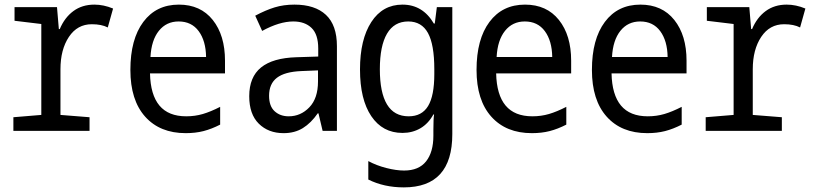

<svg xmlns="http://www.w3.org/2000/svg" viewBox="-20 -567 3540 832"><path d="M38 -59 159 -69V-463L43 -477V-536H227L235 -441H239Q260 -491 298 -519Q336 -547 389 -547Q429 -547 470 -530L447 -448Q420 -462 378 -462Q315 -462 278.5 -407Q242 -352 242 -267V-69L368 -59V0H38Z M545 -264Q545 -397 601 -472Q657 -547 755 -547Q849 -547 902 -480.5Q955 -414 955 -304V-249H630Q632 -156 671 -109.5Q710 -63 787 -63Q825 -63 859 -73Q893 -83 934 -104V-27Q897 -8 862 1Q827 10 785 10Q673 10 609 -61.5Q545 -133 545 -264ZM873 -320Q872 -390 841 -432Q810 -474 754 -474Q701 -474 668.5 -433.5Q636 -393 632 -320Z M1060 -150Q1060 -233 1111 -274.5Q1162 -316 1265 -319L1359 -322V-357Q1359 -418 1330 -446Q1301 -474 1251 -474Q1191 -474 1116 -433L1086 -499Q1131 -523 1170 -535Q1209 -547 1256 -547Q1345 -547 1392.5 -502.5Q1440 -458 1440 -367V0H1378L1360 -76H1357Q1328 -34 1292.5 -12Q1257 10 1209 10Q1143 10 1101.5 -31Q1060 -72 1060 -150ZM1358 -214V-262L1285 -259Q1214 -256 1180 -230Q1146 -204 1146 -152Q1146 -107 1170 -85Q1194 -63 1231 -63Q1283 -63 1320.5 -102Q1358 -141 1358 -214Z M1576 211V131Q1611 150 1654 161Q1697 172 1731 172Q1795 172 1826.5 132Q1858 92 1858 21V-5Q1858 -53 1861 -71H1858Q1836 -31 1801.5 -11Q1767 9 1724 9Q1638 9 1589 -63.5Q1540 -136 1540 -266Q1540 -396 1589 -471.5Q1638 -547 1724 -547Q1812 -547 1860 -465H1864L1873 -536H1940V14Q1940 245 1730 245Q1644 245 1576 211ZM1862 -246V-267Q1862 -374 1834.5 -424Q1807 -474 1749 -474Q1688 -474 1657 -421Q1626 -368 1626 -267Q1626 -166 1657 -114.5Q1688 -63 1751 -63Q1808 -63 1835 -107.5Q1862 -152 1862 -246Z M2045 -264Q2045 -397 2101 -472Q2157 -547 2255 -547Q2349 -547 2402 -480.5Q2455 -414 2455 -304V-249H2130Q2132 -156 2171 -109.5Q2210 -63 2287 -63Q2325 -63 2359 -73Q2393 -83 2434 -104V-27Q2397 -8 2362 1Q2327 10 2285 10Q2173 10 2109 -61.5Q2045 -133 2045 -264ZM2373 -320Q2372 -390 2341 -432Q2310 -474 2254 -474Q2201 -474 2168.5 -433.5Q2136 -393 2132 -320Z M2545 -264Q2545 -397 2601 -472Q2657 -547 2755 -547Q2849 -547 2902 -480.5Q2955 -414 2955 -304V-249H2630Q2632 -156 2671 -109.5Q2710 -63 2787 -63Q2825 -63 2859 -73Q2893 -83 2934 -104V-27Q2897 -8 2862 1Q2827 10 2785 10Q2673 10 2609 -61.5Q2545 -133 2545 -264ZM2873 -320Q2872 -390 2841 -432Q2810 -474 2754 -474Q2701 -474 2668.5 -433.5Q2636 -393 2632 -320Z M3038 -59 3159 -69V-463L3043 -477V-536H3227L3235 -441H3239Q3260 -491 3298 -519Q3336 -547 3389 -547Q3429 -547 3470 -530L3447 -448Q3420 -462 3378 -462Q3315 -462 3278.5 -407Q3242 -352 3242 -267V-69L3368 -59V0H3038Z"/></svg>

Font: Noto Sans Mono UI Cond
Style: Regular
Weight: 400
Width: 3
Monospace: yes
Designer: Monotype Design team
Foundry: Monotype Imaging Inc.
Version: Version 1.000